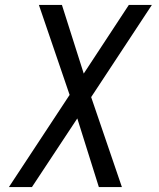

<svg xmlns="http://www.w3.org/2000/svg" viewBox="-20 -755 640 775"><path d="M16 0 261 -372 137 -735H230L318 -458L500 -735H593L348 -363L472 0H379L292 -277L109 0Z"/></svg>

Font: Iosevka Aile Oblique
Style: Regular
Weight: 400
Italic angle: -9°
Designer: Belleve Invis
Foundry: Belleve Invis
Version: Version 31.1.0; ttfautohint (v1.8.4)